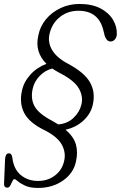

<svg xmlns="http://www.w3.org/2000/svg" viewBox="-22 -734 596 946"><path d="M165.5 192Q126 192 102.2 181Q78.5 170 66.2 159.2Q54 148.5 48.5 148.5Q43.5 148.5 39 159Q34.5 169.5 28.8 180Q23 190.5 14.5 190.5Q-3.5 190.5 -2 169.5L3 50Q5 23.5 19.5 21.5Q27.5 21 32.2 25.8Q37 30.5 39 44.5Q46 100 80.8 128.8Q115.5 157.5 165.5 157.5Q213 157.5 248 131.2Q283 105 293.5 61.5Q304.5 18.5 282.2 -21.8Q260 -62 192.5 -95Q122 -130 97.2 -177.5Q72.5 -225 86 -286Q94.5 -329 126.8 -365.2Q159 -401.5 207 -419.5Q178.5 -447.5 167.8 -482.2Q157 -517 167 -560Q175.5 -604 204.5 -639Q233.5 -674 276.5 -694.2Q319.5 -714.5 369.5 -714.5Q431 -714.5 472.8 -692.8Q514.5 -671 535 -636.2Q555.5 -601.5 553.5 -563.5Q552.5 -549.5 544 -539.8Q535.5 -530 523.5 -529.5Q510.5 -530 503.8 -538.8Q497 -547.5 493.5 -559L488.5 -579.5Q466.5 -681 364.5 -681Q312 -681 273.5 -650.5Q235 -620 222.5 -569Q212 -526.5 234.5 -488Q257 -449.5 313 -420Q393.5 -377 421 -329Q448.5 -281 436 -222Q427 -175.5 390.2 -141Q353.5 -106.5 301 -95Q342 -59.5 352.2 -21.5Q362.5 16.5 352.5 61Q340.5 119.5 288.2 155.8Q236 192 165.5 192ZM234.5 -139Q251 -130 265 -121Q310 -124.5 340 -153Q370 -181.5 379 -218.5Q389 -258 366.8 -297.8Q344.5 -337.5 272 -374.5Q252 -385 235.5 -396.5Q199 -387 172.8 -359.2Q146.5 -331.5 139 -296.5Q128 -248 148.2 -210.8Q168.5 -173.5 234.5 -139Z"/></svg>

Font: Fraunces 144pt S100 Light
Style: Italic
Weight: 300
Italic angle: -16°
Version: Version 1.000; ttfautohint (v1.8.3)